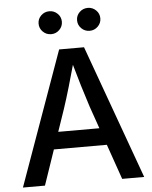

<svg xmlns="http://www.w3.org/2000/svg" viewBox="-61 -988 823 1039"><g transform="rotate(-5 350.5 -469.0)"><path d="M21 0 281.2 -727.5H416.5L679.7 0H560.1L418.5 -405.8Q401.9 -456.1 382.1 -521.7Q362.3 -587.4 335.9 -680.7H360.4Q334.5 -586.9 314.9 -520.5Q295.4 -454.1 279.3 -405.8L140.6 0ZM163.1 -190.9V-283.7H538.1V-190.9ZM455.1 -813.5Q428.7 -813.5 410.2 -831.8Q391.6 -850.1 391.6 -876Q391.6 -901.9 410.2 -919.9Q428.7 -938 455.1 -938Q481 -938 499.5 -919.9Q518.1 -901.9 518.1 -876Q518.1 -850.1 499.5 -831.8Q481 -813.5 455.1 -813.5ZM246.1 -813.5Q219.7 -813.5 201.2 -831.8Q182.6 -850.1 182.6 -876Q182.6 -901.9 201.2 -919.9Q219.7 -938 246.1 -938Q272 -938 290.5 -919.9Q309.1 -901.9 309.1 -876Q309.1 -850.1 290.5 -831.8Q272 -813.5 246.1 -813.5Z"/></g></svg>

Font: Inter 18pt Medium
Style: Regular
Weight: 500
Designer: Rasmus Andersson
Foundry: rsms
Version: Version 4.001;git-66647c0bb